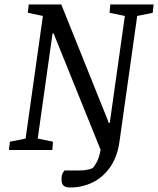

<svg xmlns="http://www.w3.org/2000/svg" viewBox="-20 -668 704 855"><path d="M293 167Q274 167 264 159.5Q254 152 254 131Q254 111 260 101.5Q266 92 267 91H336Q357 91 373.5 87Q390 83 394 79Q398 76 409.5 56.5Q421 37 428 -1L224 -506L219 -519H214L148 -51L216 -37L213 0H20L24 -37L94 -51L171 -597L104 -611L108 -648H253L459 -135L464 -121H469L471 -136L536 -597L468 -611L471 -648H664L660 -611L591 -597L512 -37Q502 33 469 78.5Q436 124 390 145.5Q344 167 293 167Z"/></svg>

Font: Faustina
Style: Italic
Weight: 400
Italic angle: -8°
Designer: Alfonso Garcia
Foundry: http://www.omnibus-type.com
Version: Version 1.200